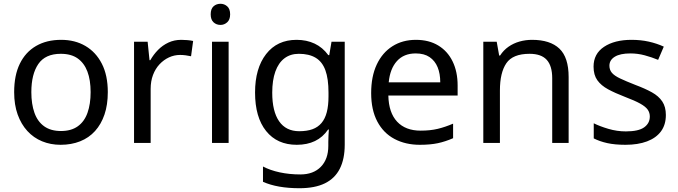

<svg xmlns="http://www.w3.org/2000/svg" viewBox="-20 -757 3592 1017"><path d="M551 -269Q551 -202 533.5 -150.5Q516 -99 483.5 -63Q451 -27 404.5 -8.5Q358 10 301 10Q248 10 203 -8.5Q158 -27 125 -63Q92 -99 73.5 -150.5Q55 -202 55 -269Q55 -358 85 -419.5Q115 -481 171 -513.5Q227 -546 304 -546Q377 -546 432.5 -513.5Q488 -481 519.5 -419.5Q551 -358 551 -269ZM146 -269Q146 -206 162.5 -159.5Q179 -113 214 -88Q249 -63 303 -63Q357 -63 392 -88Q427 -113 443.5 -159.5Q460 -206 460 -269Q460 -333 443 -378Q426 -423 391.5 -447.5Q357 -472 302 -472Q220 -472 183 -418Q146 -364 146 -269Z M940 -546Q955 -546 972.5 -544.5Q990 -543 1003 -540L992 -459Q979 -462 963.5 -464Q948 -466 934 -466Q903 -466 875 -453Q847 -440 825 -416.5Q803 -393 790.5 -360Q778 -327 778 -286V0H690V-536H762L772 -438H776Q793 -468 817 -492.5Q841 -517 872 -531.5Q903 -546 940 -546Z M1191 -536V0H1103V-536ZM1148 -737Q1168 -737 1183.5 -723.5Q1199 -710 1199 -681Q1199 -653 1183.5 -639Q1168 -625 1148 -625Q1126 -625 1111 -639Q1096 -653 1096 -681Q1096 -710 1111 -723.5Q1126 -737 1148 -737Z M1551 -546Q1604 -546 1646.5 -526Q1689 -506 1719 -465H1724L1736 -536H1806V9Q1806 85 1780 136.5Q1754 188 1701 214Q1648 240 1566 240Q1508 240 1459.5 231.5Q1411 223 1373 206V125Q1411 145 1462 156Q1513 167 1571 167Q1640 167 1679.5 126.5Q1719 86 1719 16V-5Q1719 -17 1720 -39.5Q1721 -62 1722 -71H1718Q1690 -30 1648.5 -10Q1607 10 1552 10Q1448 10 1389.5 -63Q1331 -136 1331 -267Q1331 -395 1389.5 -470.5Q1448 -546 1551 -546ZM1563 -472Q1518 -472 1486.5 -448Q1455 -424 1438.5 -378Q1422 -332 1422 -266Q1422 -167 1458.5 -114.5Q1495 -62 1565 -62Q1606 -62 1635 -72.5Q1664 -83 1683 -105.5Q1702 -128 1711 -163Q1720 -198 1720 -246V-267Q1720 -340 1703.5 -385Q1687 -430 1652 -451Q1617 -472 1563 -472Z M2183 -546Q2252 -546 2301.5 -516Q2351 -486 2377.5 -431.5Q2404 -377 2404 -304V-251H2037Q2039 -160 2083.5 -112.5Q2128 -65 2208 -65Q2259 -65 2298.5 -74.5Q2338 -84 2380 -102V-25Q2339 -7 2299 1.5Q2259 10 2204 10Q2128 10 2069.5 -21Q2011 -52 1978.5 -113.5Q1946 -175 1946 -264Q1946 -352 1975.5 -415Q2005 -478 2058.5 -512Q2112 -546 2183 -546ZM2182 -474Q2119 -474 2082.5 -433.5Q2046 -393 2039 -321H2312Q2312 -367 2298 -401Q2284 -435 2255.5 -454.5Q2227 -474 2182 -474Z M2798 -546Q2894 -546 2943 -499.5Q2992 -453 2992 -349V0H2905V-343Q2905 -408 2876 -440Q2847 -472 2785 -472Q2696 -472 2662 -422Q2628 -372 2628 -278V0H2540V-536H2611L2624 -463H2629Q2647 -491 2673.5 -509.5Q2700 -528 2732 -537Q2764 -546 2798 -546Z M3507 -148Q3507 -96 3481 -61Q3455 -26 3407 -8Q3359 10 3293 10Q3237 10 3196.5 1Q3156 -8 3125 -24V-104Q3157 -88 3202.5 -74.5Q3248 -61 3295 -61Q3362 -61 3392 -82.5Q3422 -104 3422 -140Q3422 -160 3411 -176Q3400 -192 3371.5 -208Q3343 -224 3290 -244Q3238 -264 3201 -284Q3164 -304 3144 -332Q3124 -360 3124 -404Q3124 -472 3179.5 -509Q3235 -546 3325 -546Q3374 -546 3416.5 -536.5Q3459 -527 3496 -510L3466 -440Q3432 -454 3395 -464Q3358 -474 3319 -474Q3265 -474 3236.5 -456.5Q3208 -439 3208 -409Q3208 -387 3221 -371.5Q3234 -356 3264.5 -341.5Q3295 -327 3346 -307Q3397 -288 3433 -268Q3469 -248 3488 -219.5Q3507 -191 3507 -148Z"/></svg>

Font: Noto Sans Devanagari
Style: Regular
Weight: 400
Designer: Jelle Bosma - Monotype Design Team
Foundry: Monotype Imaging Inc.
Version: Version 2.003